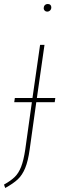

<svg xmlns="http://www.w3.org/2000/svg" viewBox="-58 -743 308 958"><path d="M215 -233H123L90 3Q82 61 67.5 96Q53 131 30.5 152Q8 173 -32 195L-38 178Q-4 159 15.5 140Q35 121 47.5 89Q60 57 68 3L101 -233H13L16 -254H104L142 -519H164L126 -254H218ZM160 -702Q160 -711 165.5 -717Q171 -723 181 -723Q189 -723 193.5 -718.5Q198 -714 198 -706Q198 -697 192 -691Q186 -685 177 -685Q170 -685 165 -690Q160 -695 160 -702Z"/></svg>

Font: Fira Sans Extra Condensed Thin
Style: Italic
Weight: 250
Width: 3
Italic angle: -8°
Designer: Carrois Corporate & Edenspiekermann AG
Foundry: Carrois Corporate GbR & Edenspiekermann AG
Version: Version 4.203